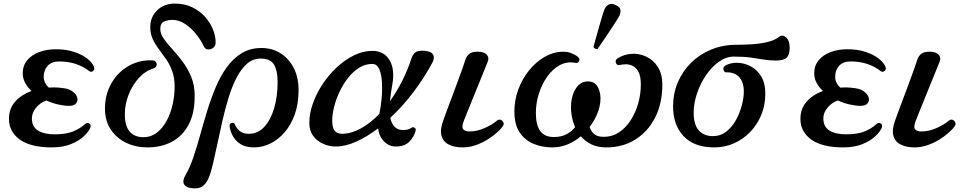

<svg xmlns="http://www.w3.org/2000/svg" viewBox="-20 -811 5385 1072"><path d="M269 12Q152 12 91 -31.5Q30 -75 30 -147Q30 -205 65 -244Q100 -283 156 -303Q134 -323 120.5 -348Q107 -373 107 -402Q107 -444 131.5 -474Q156 -504 198 -520Q240 -536 292 -536Q349 -536 393 -521.5Q437 -507 465.5 -485Q494 -463 504 -440Q511 -424 500 -415Q489 -406 478 -414Q447 -439 404.5 -453.5Q362 -468 310 -468Q269 -468 246.5 -444Q224 -420 224 -382Q224 -365 231.5 -349.5Q239 -334 252 -322Q260 -322 267.5 -322.5Q275 -323 283 -323Q304 -323 336.5 -318.5Q369 -314 388 -298Q407 -283 411.5 -265Q416 -247 404.5 -233.5Q393 -220 364 -220Q339 -220 305.5 -227.5Q272 -235 239 -250Q205 -238 181.5 -210Q158 -182 158 -150Q158 -104 191.5 -82.5Q225 -61 286 -61Q349 -61 389 -77.5Q429 -94 454 -118Q466 -129 478 -122Q490 -115 485 -100Q477 -78 449.5 -51.5Q422 -25 376.5 -6.5Q331 12 269 12Z M804 12Q738 12 684 -14Q630 -40 598 -88.5Q566 -137 566 -205Q566 -267 588 -318Q610 -369 647.5 -405Q685 -441 732.5 -459Q780 -477 831 -474Q846 -473 851.5 -463.5Q857 -454 853.5 -443.5Q850 -433 837 -429Q791 -415 755 -375.5Q719 -336 698 -282.5Q677 -229 677 -172Q677 -108 704 -76.5Q731 -45 780 -45Q823 -45 856 -70.5Q889 -96 911 -137.5Q933 -179 944 -228.5Q955 -278 955 -327Q955 -377 941.5 -414Q928 -451 907.5 -480.5Q887 -510 866.5 -537Q846 -564 832.5 -593.5Q819 -623 819 -660Q819 -716 857.5 -753.5Q896 -791 957 -791Q1010 -791 1052 -771Q1094 -751 1123.5 -718.5Q1153 -686 1168.5 -648Q1184 -610 1184 -573Q1184 -554 1170.5 -544Q1157 -534 1141.5 -535Q1126 -536 1119 -550Q1102 -587 1074.5 -621Q1047 -655 1013 -677.5Q979 -700 942 -700Q917 -700 896 -690.5Q875 -681 875 -650Q875 -622 894.5 -594.5Q914 -567 942.5 -536Q971 -505 999.5 -467Q1028 -429 1047.5 -382Q1067 -335 1067 -275Q1067 -178 1033 -114.5Q999 -51 939.5 -19.5Q880 12 804 12Z M1045 239Q1015 234 1006.5 215.5Q998 197 1016 166Q1040 125 1059.5 67.5Q1079 10 1097.5 -57Q1116 -124 1137 -192.5Q1158 -261 1184.5 -324Q1211 -387 1246.5 -436Q1282 -485 1329.5 -514Q1377 -543 1440 -543Q1499 -543 1545.5 -514Q1592 -485 1619.5 -432.5Q1647 -380 1647 -308Q1647 -231 1625.5 -171.5Q1604 -112 1568 -71Q1532 -30 1488 -9Q1444 12 1399 12Q1353 12 1324.5 -5.5Q1296 -23 1281 -50Q1266 -77 1262 -105Q1260 -121 1273.5 -124.5Q1287 -128 1291 -117Q1300 -95 1318.5 -79.5Q1337 -64 1370 -64Q1420 -64 1455.5 -102.5Q1491 -141 1510.5 -206.5Q1530 -272 1530 -354Q1530 -416 1510 -450Q1490 -484 1435 -484Q1392 -484 1359 -455Q1326 -426 1300.5 -376.5Q1275 -327 1256 -265Q1237 -203 1222 -137Q1207 -71 1194 -9Q1181 53 1169 104Q1157 155 1144 185Q1130 217 1108 231Q1086 245 1045 239Z M1855 7Q1817 7 1783 -8.5Q1749 -24 1728 -53Q1707 -82 1707 -124Q1707 -177 1727 -233.5Q1747 -290 1782 -342.5Q1817 -395 1862 -436.5Q1907 -478 1957.5 -502.5Q2008 -527 2059 -527Q2124 -527 2155 -475Q2186 -423 2170 -337Q2166 -312 2162.5 -289.5Q2159 -267 2157 -246Q2194 -297 2225 -358Q2256 -419 2278 -487Q2289 -519 2313 -525Q2337 -531 2367 -525Q2390 -521 2399 -504Q2408 -487 2393 -459Q2347 -374 2287 -295Q2227 -216 2159 -153Q2174 -85 2230 -85Q2247 -85 2258.5 -88.5Q2270 -92 2278 -98Q2285 -103 2294.5 -98Q2304 -93 2300 -79Q2292 -48 2266 -20.5Q2240 7 2190 7Q2153 7 2125 -20.5Q2097 -48 2091 -94Q2030 -48 1969.5 -20.5Q1909 7 1855 7ZM1890 -64Q1940 -64 1994 -93.5Q2048 -123 2098 -175Q2106 -212 2110.5 -259.5Q2115 -307 2112.5 -351.5Q2110 -396 2097.5 -425Q2085 -454 2058 -454Q2019 -454 1985 -432.5Q1951 -411 1923.5 -376Q1896 -341 1876 -299Q1856 -257 1845.5 -214.5Q1835 -172 1835 -137Q1835 -97 1849 -80.5Q1863 -64 1890 -64Z M2563 12Q2517 12 2485.5 -4Q2454 -20 2445 -53.5Q2436 -87 2455 -139Q2459 -151 2471.5 -184.5Q2484 -218 2500.5 -262Q2517 -306 2533.5 -350.5Q2550 -395 2562.5 -430Q2575 -465 2579 -479Q2586 -500 2603 -512Q2620 -524 2655 -522Q2687 -520 2699.5 -503.5Q2712 -487 2703 -466Q2699 -456 2686 -424Q2673 -392 2656 -350Q2639 -308 2621.5 -265Q2604 -222 2590.5 -188.5Q2577 -155 2572 -142Q2556 -104 2565.5 -90.5Q2575 -77 2602 -77Q2643 -77 2686 -96Q2729 -115 2754 -137Q2765 -146 2775.5 -142Q2786 -138 2790.5 -128Q2795 -118 2788 -107Q2779 -93 2757 -73Q2735 -53 2704.5 -33.5Q2674 -14 2637.5 -1Q2601 12 2563 12Z M3063 12Q3011 12 2962.5 -6.5Q2914 -25 2883 -69Q2852 -113 2852 -189Q2852 -253 2874 -312Q2896 -371 2934 -418Q2972 -465 3020 -493Q3068 -521 3120 -522Q3147 -523 3169 -514.5Q3191 -506 3206 -494Q3219 -484 3213.5 -470.5Q3208 -457 3192 -460Q3146 -469 3106 -447.5Q3066 -426 3036 -384Q3006 -342 2989 -289Q2972 -236 2972 -180Q2972 -114 2996 -80Q3020 -46 3072 -46Q3115 -46 3144 -62Q3173 -78 3191 -101Q3178 -132 3172.5 -163Q3167 -194 3168 -216Q3170 -281 3197.5 -320.5Q3225 -360 3270 -356Q3305 -353 3320.5 -319.5Q3336 -286 3332 -244Q3329 -210 3313.5 -173Q3298 -136 3272 -102Q3280 -78 3297.5 -62.5Q3315 -47 3352 -47Q3398 -47 3436 -72Q3474 -97 3501 -139Q3528 -181 3543 -233Q3558 -285 3558 -339Q3558 -386 3544.5 -410.5Q3531 -435 3511 -444Q3491 -453 3471.5 -452Q3452 -451 3439 -448Q3430 -446 3423.5 -452.5Q3417 -459 3417.5 -469Q3418 -479 3428 -485Q3464 -508 3507 -510.5Q3550 -513 3589 -494.5Q3628 -476 3653 -437Q3678 -398 3678 -339Q3678 -234 3638 -155Q3598 -76 3527.5 -32Q3457 12 3365 12Q3316 12 3281 -5.5Q3246 -23 3223 -50Q3190 -22 3149.5 -5Q3109 12 3063 12ZM3317.2 -538Q3310.6 -535.4 3303.2 -539.2Q3295.8 -543 3293.7 -548.7Q3294.8 -552.8 3300.3 -573.3Q3305.8 -593.8 3313.9 -622.7Q3322 -651.6 3330.6 -680.8Q3339.1 -710 3346 -733.1Q3352.9 -756.1 3357 -763.1Q3364.1 -778.7 3380 -786.2Q3395.9 -793.6 3417.2 -782.8Q3441.6 -772.6 3443.9 -756.6Q3446.2 -740.6 3439 -725Q3435.5 -717.1 3422.8 -697.1Q3410.1 -677.1 3393.3 -651.2Q3376.5 -625.3 3359.6 -600.6Q3342.7 -575.8 3330.7 -558.5Q3318.8 -541.2 3317.2 -538Z M3968 12Q3856 12 3797 -50.5Q3738 -113 3738 -217Q3738 -288 3764 -350Q3790 -412 3837.5 -459.5Q3885 -507 3950 -534Q4015 -561 4093 -561Q4129 -561 4174 -563.5Q4219 -566 4261.5 -575.5Q4304 -585 4331 -606Q4349 -620 4369 -602Q4389 -584 4389 -545Q4389 -505 4372 -489Q4355 -473 4312 -473Q4276 -473 4243.5 -478.5Q4211 -484 4172 -489.5Q4133 -495 4077 -495Q4034 -495 3993.5 -466Q3953 -437 3921.5 -390.5Q3890 -344 3871.5 -289Q3853 -234 3853 -183Q3853 -114 3882 -82.5Q3911 -51 3960 -51Q4003 -51 4035.5 -76.5Q4068 -102 4089.5 -141.5Q4111 -181 4122 -223.5Q4133 -266 4133 -299Q4133 -352 4107 -380.5Q4081 -409 4034 -407Q4024 -407 4019.5 -421.5Q4015 -436 4032 -446Q4059 -461 4096 -460.5Q4133 -460 4169 -442Q4205 -424 4229 -386Q4253 -348 4253 -288Q4253 -224 4230.5 -169.5Q4208 -115 4168.5 -74Q4129 -33 4077.5 -10.5Q4026 12 3968 12Z M4688 12Q4571 12 4510 -31.5Q4449 -75 4449 -147Q4449 -205 4484 -244Q4519 -283 4575 -303Q4553 -323 4539.5 -348Q4526 -373 4526 -402Q4526 -444 4550.5 -474Q4575 -504 4617 -520Q4659 -536 4711 -536Q4768 -536 4812 -521.5Q4856 -507 4884.5 -485Q4913 -463 4923 -440Q4930 -424 4919 -415Q4908 -406 4897 -414Q4866 -439 4823.5 -453.5Q4781 -468 4729 -468Q4688 -468 4665.5 -444Q4643 -420 4643 -382Q4643 -365 4650.5 -349.5Q4658 -334 4671 -322Q4679 -322 4686.5 -322.5Q4694 -323 4702 -323Q4723 -323 4755.5 -318.5Q4788 -314 4807 -298Q4826 -283 4830.5 -265Q4835 -247 4823.5 -233.5Q4812 -220 4783 -220Q4758 -220 4724.5 -227.5Q4691 -235 4658 -250Q4624 -238 4600.5 -210Q4577 -182 4577 -150Q4577 -104 4610.5 -82.5Q4644 -61 4705 -61Q4768 -61 4808 -77.5Q4848 -94 4873 -118Q4885 -129 4897 -122Q4909 -115 4904 -100Q4896 -78 4868.5 -51.5Q4841 -25 4795.5 -6.5Q4750 12 4688 12Z M5086 12Q5040 12 5008.5 -4Q4977 -20 4968 -53.5Q4959 -87 4978 -139Q4982 -151 4994.5 -184.5Q5007 -218 5023.5 -262Q5040 -306 5056.5 -350.5Q5073 -395 5085.5 -430Q5098 -465 5102 -479Q5109 -500 5126 -512Q5143 -524 5178 -522Q5210 -520 5222.5 -503.5Q5235 -487 5226 -466Q5222 -456 5209 -424Q5196 -392 5179 -350Q5162 -308 5144.5 -265Q5127 -222 5113.5 -188.5Q5100 -155 5095 -142Q5079 -104 5088.5 -90.5Q5098 -77 5125 -77Q5166 -77 5209 -96Q5252 -115 5277 -137Q5288 -146 5298.5 -142Q5309 -138 5313.5 -128Q5318 -118 5311 -107Q5302 -93 5280 -73Q5258 -53 5227.5 -33.5Q5197 -14 5160.5 -1Q5124 12 5086 12Z"/></svg>

Font: Zen Antique Soft
Style: Regular
Weight: 400
Designer: Yoshimichi Ohira
Foundry: Positype
Version: Version 1.001